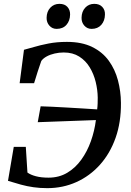

<svg xmlns="http://www.w3.org/2000/svg" viewBox="-20 -969 680 997"><path d="M225.5 8Q187 8 153.8 3.2Q120.5 -1.5 88.8 -10.2Q57 -19 21.5 -30L51.5 -206.5H114L122.5 -73Q139 -61 166.5 -53.8Q194 -46.5 232 -46.5Q286.5 -46.5 329 -71.8Q371.5 -97 402.2 -139.8Q433 -182.5 452 -236Q471 -289.5 478 -345.5L176 -334.5L191 -417Q214 -416.5 249 -414.8Q284 -413 324.2 -410.8Q364.5 -408.5 406.2 -406Q448 -403.5 484.5 -401Q486.5 -415.5 487 -431.2Q487.5 -447 487.5 -462Q487 -502 477 -543.2Q467 -584.5 446 -619.2Q425 -654 391.5 -675.2Q358 -696.5 311 -696.5Q287 -696.5 264 -691.2Q241 -686 222.5 -676Q204 -666 194.5 -652.5Q190 -639 185 -624.8Q180 -610.5 175.2 -595.5Q170.5 -580.5 166 -565.8Q161.5 -551 157 -537H82L104.5 -710.5Q123.5 -715 156 -724.8Q188.5 -734.5 231.8 -743Q275 -751.5 327.5 -751.5Q405 -751.5 458.8 -725Q512.5 -698.5 545 -653.5Q577.5 -608.5 592.5 -551.8Q607.5 -495 608 -435Q609 -334.5 580.2 -253.2Q551.5 -172 499 -113.5Q446.5 -55 376.5 -23.5Q306.5 8 225.5 8ZM274 -819Q251.5 -819 236.5 -835.8Q221.5 -852.5 222 -877Q222.5 -909 241.2 -929Q260 -949 288.5 -949Q316 -949 330.2 -933Q344.5 -917 344 -893.5Q343.5 -861 325 -840Q306.5 -819 274 -819ZM455.5 -819Q433 -819 418 -835.8Q403 -852.5 403.5 -877Q404 -909 422.5 -929Q441 -949 469.5 -949Q496.5 -949 511.2 -933Q526 -917 525 -893.5Q524.5 -861 506 -840Q487.5 -819 455.5 -819Z"/></svg>

Font: Merriweather 24pt Medium
Style: Italic
Weight: 500
Italic angle: -7.8°
Version: Version 2.101